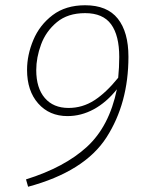

<svg xmlns="http://www.w3.org/2000/svg" viewBox="-20 -694 552 731"><path d="M469 -478Q469 -301 385.5 -171Q302 -41 87 17L79 -11Q226 -57 311 -135Q396 -213 425 -354Q385 -304 337 -278Q289 -252 237 -252Q168 -252 125.5 -300Q83 -348 83 -428Q83 -485 107 -542Q131 -599 180.5 -636.5Q230 -674 304 -674Q388 -674 428.5 -623Q469 -572 469 -478ZM430 -398Q434 -438 434 -477Q434 -559 403 -601.5Q372 -644 304 -644Q238 -644 196.5 -609.5Q155 -575 136.5 -525Q118 -475 118 -427Q118 -359 150.5 -321Q183 -283 241 -283Q294 -283 339 -312Q384 -341 430 -398Z"/></svg>

Font: FiraGO UltraLight
Style: Italic
Weight: 200
Italic angle: -8°
Designer: bBox Type GmbH
Foundry: bBox Type GmbH
Version: Version 1.001